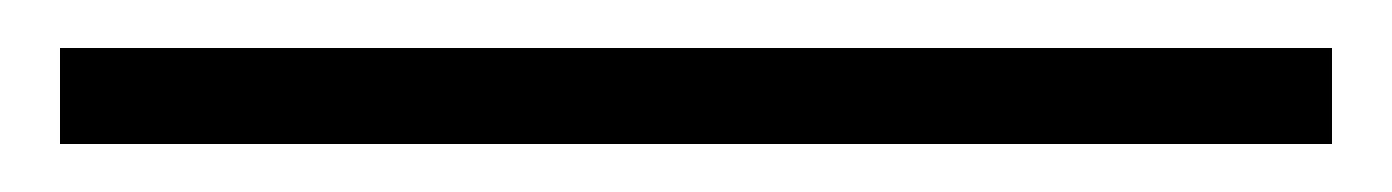

<svg xmlns="http://www.w3.org/2000/svg" viewBox="-20 -8 580 80"><path d="M5 12H535V52H5ZM5 12H535V52H5Z"/></svg>

Font: Phudu Light
Style: Bold
Weight: 700
Version: Version 1.005;gftools[0.9.23]